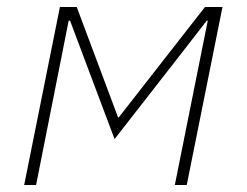

<svg xmlns="http://www.w3.org/2000/svg" viewBox="-20 -528 704 548"><path d="M151 -508H199L317 -193H319L565 -508H615L513 0H479L573 -469H570L505 -385L307 -131L213 -381L180 -469H176L83 0H49Z"/></svg>

Font: IBM Plex Sans ExtLt
Style: Italic
Weight: 200
Italic angle: -11°
Designer: Mike Abbink, Paul van der Laan, Pieter van Rosmalen
Foundry: Bold Monday
Version: Version 3.005